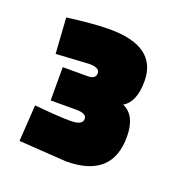

<svg xmlns="http://www.w3.org/2000/svg" viewBox="-74 -864 429 461"><g transform="rotate(20 140.0 -634.0)"><path d="M20 -475 141 -467Q259 -467 259 -572Q259 -627 224 -642Q253 -659 253 -712Q253 -801 132 -801Q92 -801 24 -792L30 -701L114 -706Q141 -706 141 -692Q141 -677 121 -677H57V-592H123Q149 -592 149 -578Q149 -562 118 -562Q88 -562 26 -568Z"/></g></svg>

Font: Online Auction - Bold
Style: Bold
Weight: 500
Designer: Mohamed Mostafa, the designer of Online Auction
Foundry: Kief Type Foundry
Version: ""